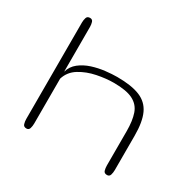

<svg xmlns="http://www.w3.org/2000/svg" viewBox="-124 -681 833 818"><g transform="rotate(30 292.5 -272.0)"><path d="M98.1 0Q84.5 0 81.1 -11.2Q77.6 -22.5 77.6 -35.2V-509.8Q77.6 -521.5 81.1 -532.7Q84.5 -543.9 98.1 -543.9Q109.9 -543.9 113.3 -533.2Q116.7 -522.5 116.7 -509.8V-290Q125 -319.3 148.7 -337.9Q172.4 -356.4 203.6 -366.5Q234.9 -376.5 267.1 -380.1Q299.3 -383.8 324.2 -383.8Q394.5 -383.8 435.8 -366.9Q477.1 -350.1 495.1 -311Q513.2 -272 513.2 -204.1V-35.2Q513.2 -22.5 509.8 -11.2Q506.3 0 494.6 0Q480.5 0 477.3 -11.2Q474.1 -22.5 474.1 -35.2V-204.1Q474.1 -254.9 462.6 -288.3Q451.2 -321.8 418.9 -338.4Q386.7 -355 324.2 -355Q286.6 -355 242.7 -346.2Q198.7 -337.4 163.6 -315.9Q128.4 -294.4 116.7 -255.9V-35.2Q116.7 -22.5 113.3 -11.2Q109.9 0 98.1 0Z"/></g></svg>

Font: Gruppo
Style: Regular
Weight: 400
Designer: Vernon Adams
Foundry: Vernon Adams
Version: Version 1.001; ttfautohint (v1.8.4.7-5d5b);gftools[0.9.28]